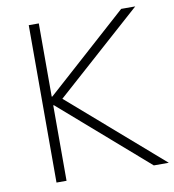

<svg xmlns="http://www.w3.org/2000/svg" viewBox="-80 -776 769 847"><g transform="rotate(-10 305.0 -352.5)"><path d="M105 0V-705H150V-377H153L519 -705H582L175 -342L177 -375L608 0H541L153 -338H150V0Z"/></g></svg>

Font: Nunito Sans 10pt ExtraLight
Style: Regular
Weight: 250
Designer: Vernon Adams
Foundry: Vernon Adams
Version: Version 3.101;gftools[0.9.27]